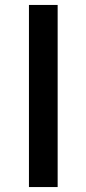

<svg xmlns="http://www.w3.org/2000/svg" viewBox="-20 -756 349 776"><path d="M97 -736V0H213V-736Z"/></svg>

Font: Alpha Sans Medium
Style: Regular
Weight: 500
Designer: [Spoqa Han Sans Neo] Dong-huui Kim  Younghwa Kang  Yujin Lee  [Noto Sans] Ryoko NISHIZUKA  (kana & ideographs); Paul D. 
Foundry: Spoqa (http://www.spoqa-han-sans.com)
Version: Version 1.100;hotconv 1.0.109;makeotfexe 2.5.65596